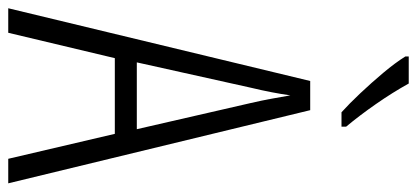

<svg xmlns="http://www.w3.org/2000/svg" viewBox="-286 -700 987 454"><g transform="rotate(90 207.0 -473.5)"><path d="M356 0 297 -252H118L58 0H0L172 -714H241L414 0ZM224 -574Q218 -600 214 -622Q210 -644 206 -667Q200 -624 188 -574L128 -304H286ZM178 -947Q199 -909 226.5 -869.5Q254 -830 280 -799V-788H246Q226 -806 201 -832.5Q176 -859 152.5 -887Q129 -915 114 -939V-947Z"/></g></svg>

Font: Noto Sans Malayalam ExtraCondensed Light
Style: Regular
Weight: 300
Width: 2
Designer: Jelle Bosma - Monotype Design Team
Foundry: Monotype Imaging Inc.
Version: Version 2.104; ttfautohint (v1.8.4.7-5d5b)